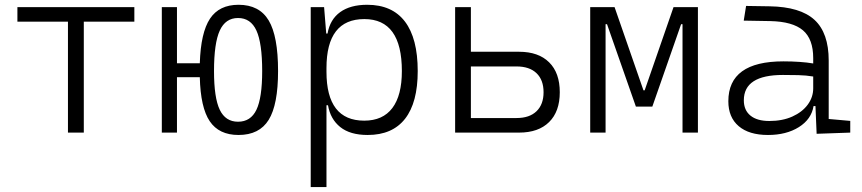

<svg xmlns="http://www.w3.org/2000/svg" viewBox="-20 -547 3556 792"><path d="M260.3 0V-457.5H51.8V-517.6H534.2V-457.5H325.7V0Z M963.9 9.8Q883.3 9.8 845.2 -46.9Q807.1 -103.5 804.2 -228.5H710V0H647.5V-517.6H710V-286.1H804.2Q808.1 -412.6 846.2 -470Q884.3 -527.3 963.9 -527.3Q1049.8 -527.3 1088.4 -462.6Q1127 -397.9 1127 -253.9Q1127 -115.2 1088.4 -52.7Q1049.8 9.8 963.9 9.8ZM961.9 -44.9Q1014.2 -44.9 1037.8 -94.2Q1061.5 -143.6 1061.5 -253.9Q1061.5 -369.1 1037.8 -420.9Q1014.2 -472.7 961.9 -472.7Q910.2 -472.7 886.5 -420.9Q862.8 -369.1 862.8 -253.9Q862.8 -143.6 886.5 -94.2Q910.2 -44.9 961.9 -44.9Z M1261.7 224.6V-517.6H1316.9L1325.7 -408.7H1331.1Q1341.3 -466.8 1383.3 -497.1Q1425.3 -527.3 1494.6 -527.3Q1597.7 -527.3 1650.4 -458Q1703.1 -388.7 1703.1 -253.9Q1703.1 -124 1650.9 -57.1Q1598.6 9.8 1496.6 9.8Q1424.3 9.8 1383.5 -22.9Q1342.8 -55.7 1333 -112.8H1326.7V224.6ZM1326.7 -251Q1326.7 -49.3 1482.4 -49.3Q1559.1 -49.3 1598.4 -101.3Q1637.7 -153.3 1637.7 -253.9Q1637.7 -468.3 1482.9 -468.3Q1326.7 -468.3 1326.7 -266.1Z M1857.4 0V-517.6H1922.4V-333.5H2121.1Q2201.2 -333.5 2245.1 -290Q2289.1 -246.6 2289.1 -166.5Q2289.1 -86.9 2245.1 -43.5Q2201.2 0 2121.1 0ZM1922.4 -60.1H2110.8Q2164.1 -60.1 2193.1 -88.1Q2222.2 -116.2 2222.2 -166.5Q2222.2 -217.3 2193.1 -245.1Q2164.1 -272.9 2110.8 -272.9H1922.4Z M2414.6 0V-517.6H2515.1L2634.3 -174.3H2639.2L2758.3 -517.6H2858.9V0H2795.4V-447.3H2789.6L2670.9 -107.4H2603L2483.9 -447.3H2478V0Z M3348.6 4.9 3343.8 -109.4H3335.9Q3327.1 -55.2 3275.4 -22.7Q3223.6 9.8 3147.9 9.8Q3069.8 9.8 3027.1 -26.6Q2984.4 -63 2984.4 -129.4Q2984.4 -293.9 3211.4 -293.9Q3246.1 -293.9 3277.6 -291.7Q3309.1 -289.6 3334.5 -285.2V-307.1Q3334.5 -386.2 3292 -422.1Q3249.5 -458 3157.7 -460L3047.9 -461.9L3057.6 -522.5L3154.3 -521Q3281.2 -519 3339.8 -465.1Q3398.4 -411.1 3398.4 -297.4V-56.2L3487.3 -48.3V0ZM3334.5 -231.4Q3305.7 -236.3 3272.7 -237.1Q3239.7 -237.8 3209.5 -237.8Q3048.3 -237.8 3048.3 -133.3Q3048.3 -92.3 3075.7 -70.1Q3103 -47.9 3153.3 -47.9Q3207.5 -47.9 3248.3 -66.2Q3289.1 -84.5 3311.8 -115.2Q3334.5 -146 3334.5 -182.6Z"/></svg>

Font: CaskaydiaCove NFP Light
Style: Regular
Weight: 300
Designer: Aaron Bell
Foundry: Saja Typeworks
Version: Version 2111.001; VTT 6.35;Nerd Fonts 3.1.1